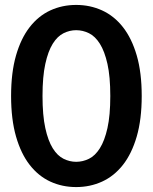

<svg xmlns="http://www.w3.org/2000/svg" viewBox="-20 -751 620 779"><path d="M555 -361.5Q555 -267 534.8 -197.2Q514.5 -127.5 478.8 -82Q443 -36.5 394.2 -14.2Q345.5 8 289 8Q232.5 8 184.2 -14.2Q136 -36.5 100.5 -82Q65 -127.5 45 -197.2Q25 -267 25 -361.5Q25 -456.5 45 -526Q65 -595.5 100.5 -641Q136 -686.5 184.2 -708.8Q232.5 -731 289 -731Q345.5 -731 394.2 -708.8Q443 -686.5 478.8 -641Q514.5 -595.5 534.8 -526Q555 -456.5 555 -361.5ZM427.5 -361.5Q427.5 -440 416 -491.5Q404.5 -543 385.2 -573.5Q366 -604 341 -616.2Q316 -628.5 289 -628.5Q262.5 -628.5 237.8 -616.2Q213 -604 194 -573.5Q175 -543 163.8 -491.5Q152.5 -440 152.5 -361.5Q152.5 -283 163.8 -231.5Q175 -180 194 -149.5Q213 -119 237.8 -106.8Q262.5 -94.5 289 -94.5Q316 -94.5 341 -106.8Q366 -119 385.2 -149.5Q404.5 -180 416 -231.5Q427.5 -283 427.5 -361.5Z"/></svg>

Font: Lato
Style: Bold
Weight: 700
Designer: Lukasz Dziedzic
Foundry: tyPoland Lukasz Dziedzic
Version: Version 2.007; 2014-02-27